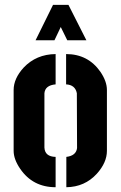

<svg xmlns="http://www.w3.org/2000/svg" viewBox="-20 -783 505 804"><path d="M128.9 -614.3 202.1 -762.7H266.6L341.8 -614.3H261.7L234.4 -669.9L208 -614.3ZM37.1 -151.4V-406.2Q37.1 -454.1 79.1 -500Q131.8 -555.7 212.9 -556.6V-429.7Q168.9 -425.8 166 -392.6V-165Q168 -127 212.9 -126V1Q117.2 1 64.5 -76.2Q37.1 -116.2 37.1 -151.4ZM257.8 1V-126Q298.8 -130.9 302.7 -163.1L301.8 -392.6Q294.9 -427.7 256.8 -429.7V-556.6Q348.6 -556.6 400.4 -482.4Q427.7 -442.4 427.7 -406.2V-151.4Q427.7 -102.5 385.7 -55.7Q335 0 257.8 1Z"/></svg>

Font: Post No Bills Colombo ExtraBold
Style: Regular
Weight: 800
Designer: Kosala Senevirathne, Siva Puranthara, Lasantha Premarathna, Tharique Azeez
Foundry: Mooniak
Version: Version 1.220 ; ttfautohint (v1.6)